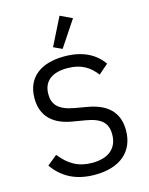

<svg xmlns="http://www.w3.org/2000/svg" viewBox="-139 -1035 877 1133"><g transform="rotate(-15 300.0 -468.5)"><path d="M297.9 12.1C453.1 12.1 541.9 -66.1 541.9 -195C541.9 -285.9 497.2 -361.9 360.1 -386L285.2 -399.1C186.1 -415.8 154.1 -456 154.1 -518.1C154.1 -596.9 207 -638.1 301.1 -638.1C388.1 -638.1 437.9 -603 476.9 -551.8L535.9 -603C489 -670.1 413 -709.9 301.8 -709.9C160.2 -709.9 68.9 -644.2 68.9 -516C68.9 -427.9 111.9 -349.1 248.9 -326L327.1 -312.9C421.9 -296.9 457 -261 457 -192.8C457 -109 402 -60 301.1 -60C217 -60 160.2 -93 105.8 -160.9L45.1 -111.2C96.9 -39.1 172.9 12.1 297.9 12.1ZM252.8 -779.1 305 -755 410.9 -914.1 337.7 -948.9Z"/></g></svg>

Font: Margiela Mono
Style: Regular
Weight: 400
Designer: Mike Abbink, Paul van der Laan, Pieter van Rosmalen
Foundry: Bold Monday
Version: Version 2.003 2021